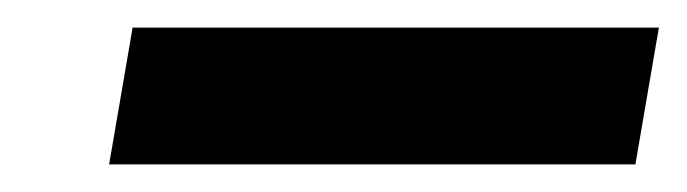

<svg xmlns="http://www.w3.org/2000/svg" viewBox="-20 -701 497 139"><path d="M59 -582 76 -681H457L440 -582Z"/></svg>

Font: DM Sans 17pt ExtraBold
Style: Italic
Weight: 800
Italic angle: -10°
Version: Version 4.004;gftools[0.9.30]